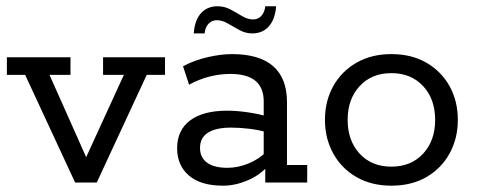

<svg xmlns="http://www.w3.org/2000/svg" viewBox="-20 -578 1509 608"><path d="M217.9 0 59.6 -341H1.8V-396.7H203.2V-341H136.7L267.2 -48.1H238.1L372.3 -341H306.4V-396.7H502.5V-341H444.7L286.4 0Z M686.3 10Q615.6 10 578.3 -22.1Q540.9 -54.3 540.9 -108.3Q540.9 -166.2 582.4 -196.9Q623.9 -227.5 698.9 -227.5Q729.6 -227.5 763.6 -222.5Q797.5 -217.5 831 -208.7L815.1 -199.3V-257.3Q815.1 -299.9 789 -321.9Q762.9 -343.9 708.8 -343.9Q676 -343.9 642.6 -335.3Q609.2 -326.7 578.8 -309.7L559.6 -368.2Q595.9 -387.6 638 -397.1Q680.1 -406.7 714.8 -406.7Q801 -406.7 844.9 -368.5Q888.8 -330.3 888.8 -254.3V-55.6H952.8V0H820V-62.7L830.8 -54.6Q802.7 -23 763.5 -6.5Q724.3 10 686.3 10ZM700.3 -46.6Q733.6 -46.6 766.8 -60.3Q800 -73.9 823.2 -97.5L815.1 -74.1V-179L831.4 -157.6Q799.2 -166.8 768.9 -170.3Q738.6 -173.9 711.5 -173.9Q664.5 -173.9 638.9 -158.1Q613.4 -142.4 613.4 -109.3Q613.4 -79.4 635.5 -63Q657.6 -46.6 700.3 -46.6ZM779 -472.2Q757.5 -472.2 738.2 -482.8Q718.8 -493.4 701.3 -503.7Q683.8 -514 666.4 -514Q651.2 -514 640.6 -503.1Q630 -492.2 628 -472.2H593.5Q596.7 -514.7 616.7 -536.5Q636.7 -558.2 669 -558.2Q690.8 -558.2 710 -547.9Q729.1 -537.6 746.8 -527Q764.6 -516.4 781.6 -516.4Q796.8 -516.4 807.4 -527.6Q818 -538.8 820 -558.2H854.5Q851.2 -516.7 831.2 -494.4Q811.2 -472.2 779 -472.2Z M1219.4 10Q1156 10 1108.6 -17.4Q1061.1 -44.8 1035.1 -92.3Q1009 -139.7 1009 -198.4Q1009 -257.8 1035.1 -304.8Q1061.1 -351.8 1108.6 -379.3Q1156 -406.7 1219.4 -406.7Q1283.3 -406.7 1330.5 -379.3Q1377.8 -351.8 1403.8 -304.8Q1429.8 -257.8 1429.8 -198.4Q1429.8 -139.7 1403.8 -92.3Q1377.8 -44.8 1330.5 -17.4Q1283.3 10 1219.4 10ZM1219.4 -50.3Q1281.8 -50.3 1319.9 -91.4Q1358 -132.6 1358 -198.4Q1358 -264.3 1319.9 -305.3Q1281.8 -346.4 1219.4 -346.4Q1156.9 -346.4 1118.9 -305.3Q1080.9 -264.3 1080.9 -198.4Q1080.9 -132.6 1118.9 -91.4Q1156.9 -50.3 1219.4 -50.3Z"/></svg>

Font: Rokkitt SemiBold
Style: Regular
Weight: 600
Designer: Vernon Adams
Foundry: Vernon Adams
Version: Version 3.103